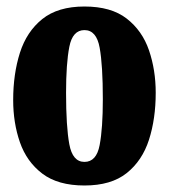

<svg xmlns="http://www.w3.org/2000/svg" viewBox="-20 -555 519 590"><path d="M20.5 -247.5Q20.5 -327.5 41.2 -392.8Q62 -458 110 -496.5Q158 -535 239.5 -535Q321.5 -535 369.2 -498Q417 -461 437.8 -400.5Q458.5 -340 458.5 -270Q458.5 -190 437.8 -125.5Q417 -61 369.2 -23Q321.5 15 239.5 15Q158 15 110 -21.5Q62 -58 41.2 -117.8Q20.5 -177.5 20.5 -247.5ZM183 -270Q183 -166 193 -111.8Q203 -57.5 239.5 -57.5Q276.5 -57.5 286.2 -109.2Q296 -161 296 -250Q296 -354.5 286.2 -408.5Q276.5 -462.5 239.5 -462.5Q203 -462.5 193 -411Q183 -359.5 183 -270Z"/></svg>

Font: Besley* Condensed
Style: Bold
Weight: 700
Width: 3
Designer: Owen Earl
Foundry: indestructible type*
Version: Version 3.000; ttfautohint (v1.8.3)